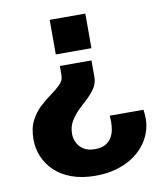

<svg xmlns="http://www.w3.org/2000/svg" viewBox="-79 -577 713 828"><g transform="rotate(-10 277.0 -163.0)"><path d="M341.5 -307.5V-236Q341.5 -208.5 327.8 -187.2Q314 -166 293.5 -147Q273 -128 252.2 -108Q231.5 -88 217.8 -64.2Q204 -40.5 204 -9Q204 9.5 212.8 28.2Q221.5 47 240.5 59.5Q259.5 72 290 72Q319 72 336.8 61.8Q354.5 51.5 363.8 35.5Q373 19.5 376 1.8Q379 -16 379 -31.5Q379 -44 378.5 -50.8Q378 -57.5 377.5 -59H525.5Q526.5 -49.5 527.5 -40Q528.5 -30.5 528.5 -19.5Q528.5 12.5 517.2 42.8Q506 73 484.8 98.8Q463.5 124.5 432.5 144Q401.5 163.5 361.5 174.5Q321.5 185.5 274 185.5Q214.5 185.5 169.8 169.2Q125 153 95.5 124.8Q66 96.5 51 60.5Q36 24.5 36 -14.5Q36 -63.5 53 -96.5Q70 -129.5 95 -152.5Q120 -175.5 144.5 -193Q169 -210.5 186 -227.5Q203 -244.5 203 -266.5V-307.5ZM350.5 -511V-359.5H194.5V-511Z"/></g></svg>

Font: Chivo Medium
Style: Regular
Weight: 500
Designer: Hector Gatti
Foundry: Omnibus-Type
Version: Version 2.002